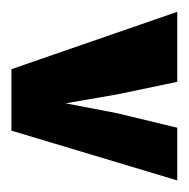

<svg xmlns="http://www.w3.org/2000/svg" viewBox="-24 -306 323 328"><g transform="rotate(90 137.0 -141.5)"><path d="M90.7 0H195.7L280.7 -283.3H190.7L166 -181L149 -92.7L133.7 -181L112.3 -283.3H-7.3Z"/></g></svg>

Font: Jomhuria
Style: Regular
Weight: 400
Designer: Arabic design by Kourosh Beigpour, Latin design by Eben Sorkin, engineering by Lasse Fister and Khaled Hosney
Version: Version 1.0010